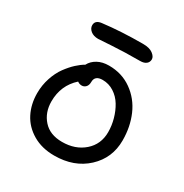

<svg xmlns="http://www.w3.org/2000/svg" viewBox="-176 -967 1003 1047"><g transform="rotate(30 325.5 -444.0)"><path d="M199.2 -730Q169.4 -730 151.6 -744.6Q133.8 -759.3 133.8 -778.8Q133.8 -810.1 172.9 -814.9Q287.6 -829.1 424.8 -829.1Q466.3 -829.1 487.5 -813Q508.8 -796.9 508.8 -779.8Q508.8 -761.7 495.4 -751Q481.9 -740.2 458 -740.2Q359.9 -740.2 280.5 -735.1Q201.2 -730 199.2 -730ZM309.1 -59.1Q231.4 -59.1 173.8 -93Q116.2 -127 87.6 -182.9Q59.1 -238.8 59.1 -308.1Q59.1 -358.4 74.5 -404.5Q89.8 -450.7 114 -483.4Q138.2 -516.1 162.4 -538.3Q186.5 -560.5 209 -573.2Q223.1 -600.6 252.9 -617.2Q282.7 -633.8 324.2 -633.8Q405.8 -633.8 467.8 -589.6Q529.8 -545.4 560.8 -474.1Q591.8 -402.8 591.8 -316.9Q591.8 -206.1 512.7 -132.6Q433.6 -59.1 309.1 -59.1ZM148.9 -308.1Q148.9 -238.3 190.7 -191.7Q232.4 -145 309.1 -145Q392.1 -145 446.5 -192.6Q501 -240.2 501 -316.9Q501 -357.9 489.7 -398.4Q478.5 -439 458 -472.9Q437.5 -506.8 404.8 -527.8Q372.1 -548.8 333 -548.8Q284.2 -548.8 284.2 -507.8Q284.2 -487.3 273.7 -476.1Q263.2 -464.8 248 -464.8Q233.4 -464.8 221.2 -474.1Q148.9 -409.2 148.9 -308.1Z"/></g></svg>

Font: Shantell Sans Irregular Bouncy
Style: Regular
Weight: 400
Designer: Stephen Nixon, Anya Danilova, Shantell Martin
Foundry: Arrow Type
Version: Version 1.006;[9816181b4]